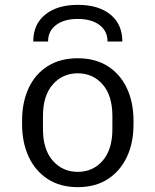

<svg xmlns="http://www.w3.org/2000/svg" viewBox="-20 -761 640 791"><path d="M300 10Q228 10 176.5 -23.5Q125 -57 98 -115.5Q71 -174 71 -248V-264Q71 -340 98 -398Q125 -456 176.5 -488.5Q228 -521 300 -521Q373 -521 424.5 -488Q476 -455 503 -397Q530 -339 530 -264V-248Q530 -172 502.5 -114Q475 -56 424 -23Q373 10 300 10ZM300 -53Q363 -53 403 -99Q443 -145 443 -229V-283Q443 -367 403 -413Q363 -459 300 -459Q238 -459 197.5 -413Q157 -367 157 -283V-229Q157 -145 197.5 -99Q238 -53 300 -53ZM117 -590Q117 -661 166.5 -701Q216 -741 301 -741Q386 -741 435 -701Q484 -661 484 -590H423Q423 -633 390 -658Q357 -683 300 -683Q244 -683 211 -658Q178 -633 178 -590Z"/></svg>

Font: Chivo Mono Light
Style: Regular
Weight: 300
Monospace: yes
Designer: Hector Gatti
Foundry: Omnibus-Type
Version: Version 1.008